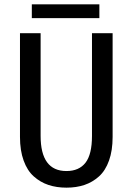

<svg xmlns="http://www.w3.org/2000/svg" viewBox="-20 -853 610 884"><path d="M126.5 -833H437.5V-769.5H126.5ZM72 -222.5V-700H167V-227.5Q167 -65.5 286 -65.5Q344 -65.5 373.8 -104Q403.5 -142.5 403.5 -227V-700H498.5V-222.5Q498.5 -160 482 -113.8Q465.5 -67.5 435.8 -40.8Q406 -14 368.8 -1.5Q331.5 11 286 11Q240.5 11 203 -1.5Q165.5 -14 135.5 -40.8Q105.5 -67.5 88.8 -113.8Q72 -160 72 -222.5Z"/></svg>

Font: League Mono Narrow
Style: Regular
Weight: 400
Width: 3
Designer: Tyler Finck
Foundry: The League of Moveable Type / Tyler Finck
Version: Version 2.210